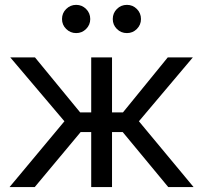

<svg xmlns="http://www.w3.org/2000/svg" viewBox="-20 -754 818 774"><path d="M18.6 0 239.7 -265.1 21.5 -522.5H121.1L303.2 -300.8H347.7V-522.5H431.6V-300.8H475.6L656.2 -522.5H757.3L540 -265.1L760.3 0H658.2L474.6 -221.7H431.6V0H347.7V-221.7H305.2L120.1 0ZM491.7 -620.6Q467.8 -620.6 451.2 -637.2Q434.6 -653.8 434.6 -677.2Q434.6 -701.2 451.2 -717.8Q467.8 -734.4 491.7 -734.4Q515.1 -734.4 531.7 -717.8Q548.3 -701.2 548.3 -677.2Q548.3 -653.8 531.7 -637.2Q515.1 -620.6 491.7 -620.6ZM287.1 -620.6Q263.7 -620.6 246.8 -637.2Q230 -653.8 230 -677.2Q230 -701.2 246.8 -717.8Q263.7 -734.4 287.1 -734.4Q310.5 -734.4 327.1 -717.8Q343.8 -701.2 343.8 -677.2Q343.8 -653.8 327.1 -637.2Q310.5 -620.6 287.1 -620.6Z"/></svg>

Font: Inter 28pt
Style: Regular
Weight: 400
Designer: Rasmus Andersson
Foundry: rsms
Version: Version 4.001;git-66647c0bb